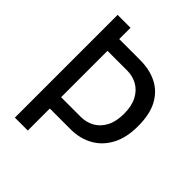

<svg xmlns="http://www.w3.org/2000/svg" viewBox="-198 -812 925 925"><g transform="rotate(45 264.0 -350.0)"><path d="M62 0V-700H150V-623H292Q356 -623 405 -599Q454 -575 482.5 -524Q511 -473 511 -391Q511 -310 481.5 -256.5Q452 -203 402.5 -176.5Q353 -150 292 -150H150V0ZM150 -227H284Q322 -227 353 -244.5Q384 -262 402.5 -297Q421 -332 421 -385Q421 -438 402.5 -473Q384 -508 353 -525.5Q322 -543 284 -543H150Z"/></g></svg>

Font: Phudu Light
Style: Regular
Weight: 400
Version: Version 1.005;gftools[0.9.23]